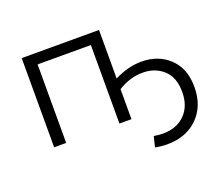

<svg xmlns="http://www.w3.org/2000/svg" viewBox="-120 -695 1210 1064"><g transform="rotate(-20 484.5 -163.5)"><path d="M557 -240Q639 -281 717 -281Q816 -281 881 -219.5Q946 -158 946 -49Q946 63 877.5 131Q809 199 697 199Q661 199 626 192L641 130Q671 135 694 135Q776 135 824.5 86Q873 37 873 -46Q873 -132 824.5 -176.5Q776 -221 703 -221Q627 -221 557 -177V0H486V-463H172V0H101V-526H557Z"/></g></svg>

Font: Montserrat Alternates
Style: Regular
Weight: 400
Designer: Julieta Ulanovsky
Foundry: Julieta Ulanovsky
Version: Version 7.200;PS 007.200;hotconv 1.0.88;makeotf.lib2.5.64775